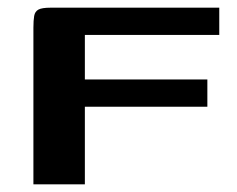

<svg xmlns="http://www.w3.org/2000/svg" viewBox="-20 -480 618 500"><path d="M67 0V-408Q67 -427 69 -438.5Q71 -450 80 -455Q89 -460 112 -460H551V-389H201V-273H520V-202H201V0Z"/></svg>

Font: Genos SemiBold
Style: Regular
Weight: 600
Designer: Robert E. Leuschke
Foundry: Robert E. Leuschke
Version: Version 1.010